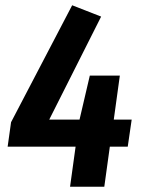

<svg xmlns="http://www.w3.org/2000/svg" viewBox="-20 -709 541 729"><path d="M465 -152H397L376 0H246L267 -152H9L22 -245L254 -689L364 -646L167 -255H282L321 -422H435L412 -255H480Z"/></svg>

Font: Fira Sans Condensed SemiBold
Style: Italic
Weight: 600
Width: 3
Italic angle: -8°
Designer: bBox Type GmbH & Carrois Corporate GbR & Edenspiekermann AG
Foundry: bBox Type GmbH & Carrois Corporate GbR & Edenspiekermann AG
Version: Version 4.301